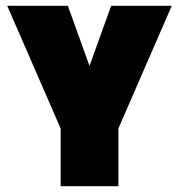

<svg xmlns="http://www.w3.org/2000/svg" viewBox="-20 -645 620 665"><path d="M253 -314 365 -625H575L390 -200V0H190V-200L5 -625H215L327 -314Z"/></svg>

Font: Changa ExtraLight ExtraBold
Style: Regular
Weight: 800
Version: Version 3.002; ttfautohint (v1.8.2)